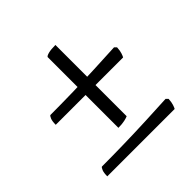

<svg xmlns="http://www.w3.org/2000/svg" viewBox="-145 -621 806 806"><g transform="rotate(-45 258.0 -218.0)"><path d="M230 -57V-477Q232 -482 247 -486Q262 -490 289 -490V-67Q283 -64 268 -60.5Q253 -57 230 -57ZM53 -252Q53 -273 57.5 -284Q62 -295 66 -297Q125 -297 194.5 -298.5Q264 -300 332.5 -303Q401 -306 456 -309L465 -300Q464 -281 460 -269Q456 -257 453 -252ZM53 54Q53 33 57.5 22Q62 11 66 9Q125 9 194.5 7.5Q264 6 332.5 3Q401 0 456 -3L465 6Q464 25 460 37Q456 49 453 54Z"/></g></svg>

Font: Texturina 12pt Light
Style: Regular
Weight: 300
Designer: Guillermo Torres Carreño
Foundry: Omnibus-Type
Version: Version 1.002